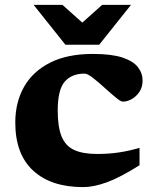

<svg xmlns="http://www.w3.org/2000/svg" viewBox="-20 -752 634 785"><path d="M359.5 -531.5Q436 -531.5 480.5 -516.8Q525 -502 544 -477.2Q563 -452.5 563 -422.5Q563 -396.5 550.5 -377.2Q538 -358 519.2 -347.2Q500.5 -336.5 482 -336.5Q473.5 -336.5 452.8 -353.8Q432 -371 407.2 -393.5Q382.5 -416 360.2 -433.5Q338 -451 325.5 -451Q273 -451 244.5 -418Q216 -385 216 -300Q216 -233 231.8 -194.2Q247.5 -155.5 283 -139Q318.5 -122.5 377.5 -122.5Q425 -122.5 466.5 -128.8Q508 -135 550.5 -147.5V-76.5Q471.5 -26.5 417.2 -6.8Q363 13 320 13Q189 13 115.8 -54.2Q42.5 -121.5 42.5 -251Q42.5 -333.5 78.2 -396.8Q114 -460 184.8 -495.8Q255.5 -531.5 359.5 -531.5ZM515.5 -732 385.5 -569H247.5L117.5 -732H235.5L316.5 -659.5L397.5 -732Z"/></svg>

Font: Newsreader 6pt
Style: Bold
Weight: 700
Designer: Hugues Gentile
Foundry: Production Type
Version: Version 1.003; ttfautohint (v1.8.3)